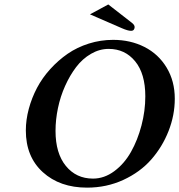

<svg xmlns="http://www.w3.org/2000/svg" viewBox="-20 -839 813 871"><path d="M473.1 -617.2Q431.2 -617.2 392.6 -594.7Q354 -572.3 325.4 -534.7Q296.9 -497.1 275.4 -449.2Q253.9 -401.4 242.9 -348.6Q231.9 -295.9 231.9 -245.1Q231.9 -143.6 278.8 -86.2Q325.7 -28.8 401.9 -28.8Q453.1 -28.8 498.5 -62.5Q543.9 -96.2 574.2 -149.9Q604.5 -203.6 621.8 -269.8Q639.2 -335.9 639.2 -401.9Q639.2 -504.9 593 -561Q546.9 -617.2 473.1 -617.2ZM375 12.2Q251.5 12.2 174.3 -57.9Q97.2 -127.9 97.2 -247.1Q97.2 -295.4 110.6 -345.2Q124 -395 147.9 -440.4Q171.9 -485.8 208 -525.6Q244.1 -565.4 286.9 -595Q329.6 -624.5 383.1 -641.4Q436.5 -658.2 493.2 -658.2Q571.8 -658.2 635.3 -626Q698.7 -593.8 735.8 -532.5Q772.9 -471.2 772.9 -391.1Q772.9 -316.4 744.6 -244.4Q716.3 -172.4 666 -115.2Q615.7 -58.1 539.6 -22.9Q463.4 12.2 375 12.2ZM471.2 -818.8 579.1 -734.9Q590.8 -725.6 590.8 -715.8Q590.8 -710 587.2 -704.6Q583.5 -699.2 574.2 -699.2Q560.1 -699.2 533.2 -710.9L388.2 -773.9Z"/></svg>

Font: Linux Libertine G
Style: Semibold Italic
Weight: 600
Italic angle: -11.5°
Designer: Philipp H. Poll
Foundry: Philipp H. Poll
Version: Version 5.1.1